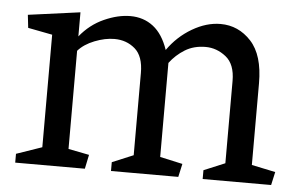

<svg xmlns="http://www.w3.org/2000/svg" viewBox="-43 -590 1009 651"><g transform="rotate(5 461.5 -264.5)"><path d="M595 -45 585 0H356V-30L428 -60V-340Q428 -397 399 -422Q370 -447 329 -447Q297 -447 261.5 -433Q226 -419 206 -396V-62L277 -48L267 0H30V-30L117 -60V-443L34 -459L29 -503L206 -527V-445Q240 -487 287 -508Q334 -529 376 -529Q421 -529 454 -503.5Q487 -478 505 -425Q538 -472 586.5 -500.5Q635 -529 683 -529Q744 -529 787 -482.5Q830 -436 830 -340V-62L911 -45L901 0H668V-30L740 -60V-340Q740 -397 708.5 -422Q677 -447 639 -447Q599 -447 569 -428.5Q539 -410 518 -382V-62Z"/></g></svg>

Font: Brawler
Style: Regular
Weight: 400
Designer: Oleg Frolov, Haley Fiege
Foundry: Oleg Frolov, Haley Fiege
Version: Version 1.101; ttfautohint (v1.8.3)